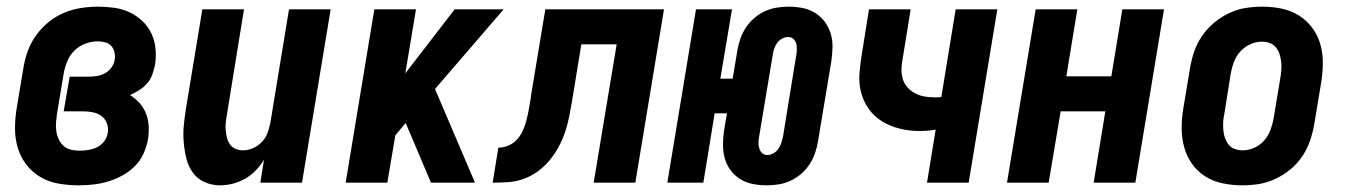

<svg xmlns="http://www.w3.org/2000/svg" viewBox="-20 -548 4040 576"><path d="M217 8Q186 8 156.5 3Q127 -2 102 -16.5Q77 -31 59.5 -53.5Q42 -76 33.5 -104Q25 -132 25 -162.5Q25 -193 30 -223L50 -343Q54 -369 63 -394Q72 -419 88 -441.5Q104 -464 125.5 -481.5Q147 -499 172 -509.5Q197 -520 223 -524Q249 -528 274 -528Q299 -528 323.5 -524.5Q348 -521 369 -511Q390 -501 407 -485Q424 -469 434 -448Q444 -427 446.5 -402.5Q449 -378 445 -353Q442 -339 437 -324.5Q432 -310 421.5 -298Q411 -286 397.5 -277.5Q384 -269 370 -263Q386 -253 398.5 -239Q411 -225 418 -207.5Q425 -190 426 -170Q427 -150 424 -130Q420 -108 410.5 -87Q401 -66 384.5 -49.5Q368 -33 347 -21.5Q326 -10 304 -3.5Q282 3 260 5.5Q238 8 217 8ZM218 -96Q231 -96 244.5 -98Q258 -100 270.5 -106Q283 -112 292 -123.5Q301 -135 303 -148Q306 -163 301 -177Q296 -191 285 -199.5Q274 -208 259 -211Q244 -214 229 -214H171L189 -318H246Q258 -318 270.5 -320Q283 -322 294.5 -328Q306 -334 314 -345Q322 -356 324 -368Q326 -379 323.5 -390.5Q321 -402 314 -410Q307 -418 296 -421Q285 -424 273 -424Q255 -424 236 -417Q217 -410 203 -396Q189 -382 181.5 -363.5Q174 -345 171 -327L151 -207Q149 -193 148 -180Q147 -167 149 -154Q151 -141 156.5 -129.5Q162 -118 171 -110Q180 -102 192.5 -99Q205 -96 218 -96Z M640 8Q615 8 593 -2Q571 -12 557.5 -31.5Q544 -51 538.5 -74.5Q533 -98 531 -123Q529 -148 531.5 -173Q534 -198 538 -223L587 -520H712L661 -206Q659 -194 657.5 -182Q656 -170 657 -158.5Q658 -147 660.5 -136Q663 -125 669.5 -115.5Q676 -106 686.5 -101.5Q697 -97 709 -97Q724 -97 739 -103.5Q754 -110 765.5 -122Q777 -134 782.5 -149Q788 -164 791 -179L847 -520H972L886 0H761L772 -69Q762 -52 747.5 -37Q733 -22 715.5 -12Q698 -2 678.5 3Q659 8 640 8Z M1017 0 1103 -520H1228L1196 -328L1344 -520H1491L1285 -281L1405 0H1273L1197 -179L1166 -142L1142 0Z M1458 0 1475 -105Q1490 -105 1504.5 -111Q1519 -117 1530 -128.5Q1541 -140 1547.5 -154Q1554 -168 1558 -182.5Q1562 -197 1565 -212Q1568 -227 1570 -241Q1571 -246 1572 -251Q1573 -256 1573 -261L1616 -520H1972L1886 0H1761L1830 -415H1724L1696 -244Q1692 -221 1687.5 -198Q1683 -175 1675.5 -152.5Q1668 -130 1656.5 -108.5Q1645 -87 1629.5 -68Q1614 -49 1593.5 -34Q1573 -19 1550 -11Q1527 -3 1504 -1.5Q1481 0 1458 0Z M2281 8Q2259 8 2238.5 4Q2218 0 2201 -10.5Q2184 -21 2172 -37Q2160 -53 2154.5 -72.5Q2149 -92 2149 -113.5Q2149 -135 2152 -156L2161 -208H2124L2090 0H1982L2068 -520H2176L2141 -312H2178L2192 -396Q2195 -414 2201 -431.5Q2207 -449 2217.5 -465Q2228 -481 2242.5 -493.5Q2257 -506 2274 -514Q2291 -522 2309.5 -525Q2328 -528 2345 -528Q2345 -528 2345.5 -528Q2346 -528 2346 -528Q2367 -528 2387.5 -524Q2408 -520 2425 -509.5Q2442 -499 2454 -483Q2466 -467 2472 -447.5Q2478 -428 2477.5 -406.5Q2477 -385 2474 -364L2434 -124Q2431 -106 2425 -88.5Q2419 -71 2408.5 -55Q2398 -39 2383.5 -26.5Q2369 -14 2352 -6Q2335 2 2317 5Q2299 8 2281 8Q2281 8 2281 8Q2281 8 2281 8ZM2282 -83Q2291 -83 2300 -88Q2309 -93 2315 -101.5Q2321 -110 2324 -119.5Q2327 -129 2329 -138L2368 -378Q2370 -388 2370.5 -397.5Q2371 -407 2369 -416Q2367 -425 2360.5 -431Q2354 -437 2344 -437Q2335 -437 2326 -432Q2317 -427 2311 -418.5Q2305 -410 2302 -400.5Q2299 -391 2298 -382L2258 -142Q2256 -132 2255.5 -122.5Q2255 -113 2257.5 -104Q2260 -95 2266 -89Q2272 -83 2282 -83Z M2761 0 2787 -159Q2775 -157 2762.5 -156Q2750 -155 2738 -155Q2708 -155 2679.5 -162Q2651 -169 2627 -183.5Q2603 -198 2586.5 -221Q2570 -244 2563 -271.5Q2556 -299 2558.5 -329Q2561 -359 2566 -389L2587 -520H2712L2688 -372Q2685 -357 2684.5 -341.5Q2684 -326 2688 -312Q2692 -298 2701.5 -287Q2711 -276 2723.5 -269Q2736 -262 2751 -259Q2766 -256 2781 -256Q2787 -256 2792.5 -256Q2798 -256 2804 -257L2847 -520H2972L2886 0Z M3001 0 3087 -520H3212L3179 -319H3314L3347 -520H3472L3386 0H3261L3296 -214H3162L3126 0Z M3707 8Q3677 8 3648 2Q3619 -4 3595.5 -19Q3572 -34 3556 -56.5Q3540 -79 3532.5 -106.5Q3525 -134 3525 -164Q3525 -194 3530 -223L3550 -343Q3554 -368 3562.5 -393Q3571 -418 3586 -440Q3601 -462 3622 -479.5Q3643 -497 3667 -508.5Q3691 -520 3716.5 -524Q3742 -528 3767 -528Q3797 -528 3825.5 -522Q3854 -516 3877.5 -501Q3901 -486 3917.5 -463.5Q3934 -441 3941.5 -413.5Q3949 -386 3948.5 -356Q3948 -326 3943 -297L3923 -177Q3919 -152 3910.5 -127Q3902 -102 3887.5 -80Q3873 -58 3852 -40.5Q3831 -23 3806.5 -11.5Q3782 0 3757 4Q3732 8 3707 8ZM3708 -97Q3726 -97 3743.5 -105Q3761 -113 3773 -127Q3785 -141 3791.5 -158.5Q3798 -176 3801 -194L3821 -314Q3823 -326 3824 -338.5Q3825 -351 3823.5 -363Q3822 -375 3818.5 -386Q3815 -397 3807.5 -406Q3800 -415 3789 -419Q3778 -423 3765 -423Q3748 -423 3730.5 -415Q3713 -407 3700.5 -393Q3688 -379 3681.5 -361.5Q3675 -344 3672 -326L3653 -206Q3650 -194 3649.5 -181.5Q3649 -169 3650 -157Q3651 -145 3655 -134Q3659 -123 3666 -114Q3673 -105 3684.5 -101Q3696 -97 3708 -97Z"/></svg>

Font: Iosevka SS04 Extrabold
Style: Italic
Weight: 800
Italic angle: -9°
Monospace: yes
Designer: Belleve Invis
Foundry: Belleve Invis
Version: Version 19.0.0; ttfautohint (v1.8.4)